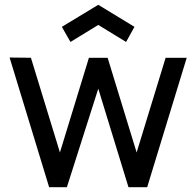

<svg xmlns="http://www.w3.org/2000/svg" viewBox="-20 -781 819 801"><path d="M274 -606 238 -669 390 -761 541 -669 506 -606 390 -677ZM185 0 20 -541 109 -540 230 -145 351 -540H429L550 -145L671 -540H759L594 0H516L390 -411L259 0Z"/></svg>

Font: Manrope Medium
Style: Medium
Weight: 500
Designer: Mikhail Sharanda
Foundry: Mikhail Sharanda
Version: Version 4.000;hotconv 1.0.109;makeotfexe 2.5.65596